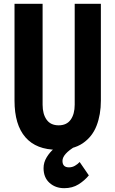

<svg xmlns="http://www.w3.org/2000/svg" viewBox="-20 -770 604 1005"><path d="M280 14Q170 14 113 -51.5Q56 -117 56 -243V-750H203V-222Q203 -173 224 -143.5Q245 -114 287 -114Q329 -114 350 -143.5Q371 -173 371 -222V-750H508V-243Q508 -170 485.5 -112Q463 -54 413 -20Q363 14 280 14ZM316 215Q270 215 239 187Q208 159 208 110Q208 80 224.5 53Q241 26 263 8Q285 -10 302 -13L376 -5Q307 36 307 72Q307 106 341 106Q358 106 372.5 97.5Q387 89 397 78L445 148Q423 175 391 195Q359 215 316 215Z"/></svg>

Font: Freeman
Style: Regular
Weight: 400
Designer: Vernon Adams, Aoife Mooney, Rodrigo Fuenzalida
Foundry: Rodrigo Fuenzalida
Version: Version 1.000; ttfautohint (v1.8.4.7-5d5b)